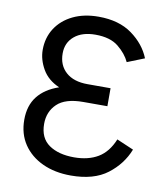

<svg xmlns="http://www.w3.org/2000/svg" viewBox="-82 -781 754 862"><g transform="rotate(10 295.5 -350.0)"><path d="M298.5 12Q225 12 169 -14Q113 -40 81.2 -87.2Q49.5 -134.5 49.5 -199Q49.5 -263.5 82.5 -305.5Q115.5 -347.5 178.5 -369Q126 -391.5 101.2 -434.8Q76.5 -478 76.5 -522Q76.5 -577.5 104.2 -620.5Q132 -663.5 182 -687.8Q232 -712 298.5 -712Q391.5 -712 451.2 -668.8Q511 -625.5 535.5 -564L457.5 -533Q441 -569 403.5 -599.5Q366 -630 298.5 -630Q238 -630 202.8 -600.5Q167.5 -571 167.5 -522Q167.5 -468 202.8 -436.5Q238 -405 301.5 -405H406.5V-323H296.5Q215 -323 177.8 -287.2Q140.5 -251.5 140.5 -196Q140.5 -131.5 184 -101.2Q227.5 -71 298.5 -71Q363 -71 407.5 -97.5Q452 -124 476.5 -184L553.5 -151Q526.5 -82 464.8 -35Q403 12 298.5 12Z"/></g></svg>

Font: Overpass
Style: Regular
Weight: 400
Designer: Delve Withrington, Dave Bailey, Thomas Jockin
Foundry: Delve Fonts LLC
Version: Version 4.000